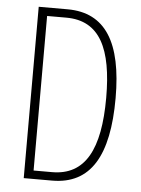

<svg xmlns="http://www.w3.org/2000/svg" viewBox="-52 -755 585 797"><g transform="rotate(5 240.5 -357.0)"><path d="M428 -364C428 -595 356 -714 197 -714H77V0H195C356 0 428 -124 428 -364ZM389 -362C389 -147 330 -35 192 -35H115V-679H195C336 -679 389 -565 389 -362Z"/></g></svg>

Font: Noto Sans Sinhala UI ExtraCondensed ExtraLight
Style: Regular
Weight: 200
Width: 2
Designer: Jelle Bosma - Monotype Design Team
Foundry: Monotype Imaging Inc.
Version: Version 2.006